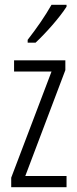

<svg xmlns="http://www.w3.org/2000/svg" viewBox="-20 -878 321 805"><path d="M259 -850V-858H196C168 -809 137 -764 96 -711V-699H129C169 -736 230 -804 259 -850ZM259 -93V-140H86L254 -584V-625H39V-578H196L27 -133V-93Z"/></svg>

Font: Noto Sans Kannada UI ExtraCondensed Light
Style: Regular
Weight: 300
Width: 2
Designer: Jelle Bosma - Monotype Design Team
Foundry: Monotype Imaging Inc.
Version: Version 2.005